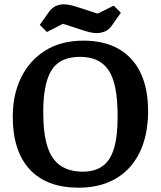

<svg xmlns="http://www.w3.org/2000/svg" viewBox="-20 -852 743 888"><path d="M343 16Q196 16 117.5 -68.5Q39 -153 39 -313Q39 -414 77.5 -493Q116 -572 189 -618Q262 -664 366 -664Q462 -664 528.5 -626Q595 -588 630 -515.5Q665 -443 665 -336Q665 -260 645 -195.5Q625 -131 584.5 -83.5Q544 -36 483.5 -10Q423 16 343 16ZM363 -58Q418 -58 454 -83.5Q490 -109 507 -165Q524 -221 524 -313Q524 -393 513 -446.5Q502 -500 479.5 -531Q457 -562 424.5 -575.5Q392 -589 350 -589Q320 -589 293.5 -582Q267 -575 246 -558.5Q225 -542 210.5 -513Q196 -484 188 -439.5Q180 -395 180 -333Q180 -233 200 -172.5Q220 -112 261 -85Q302 -58 363 -58ZM427 -699Q412 -699 397 -702.5Q382 -706 364 -712L271 -742L197 -704L164 -737L200 -788Q218 -815 236.5 -823.5Q255 -832 275 -832Q290 -832 305.5 -828.5Q321 -825 339 -819L432 -789L506 -826L539 -793L503 -742Q486 -715 466.5 -707Q447 -699 427 -699Z"/></svg>

Font: Faustina SemiBold
Style: Regular
Weight: 600
Designer: Alfonso Garcia
Foundry: http://www.omnibus-type.com
Version: Version 1.200